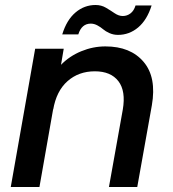

<svg xmlns="http://www.w3.org/2000/svg" viewBox="-20 -745 689 765"><path d="M414.1 0 469.2 -308.1Q481.9 -382.3 451.7 -421.6Q421.4 -460.9 357.9 -460.9Q293.5 -460.9 249 -421.6Q204.6 -382.3 191.9 -308.1V-311L137.2 0H22.9L120.1 -550.8H233.9L223.1 -486.8Q256.8 -521.5 303.7 -540.8Q350.6 -560.1 399.9 -560.1Q500 -560.1 552.2 -498.5Q604.5 -437 585 -325.2L526.9 0ZM228 -607.9Q245.6 -665.5 280.8 -695.3Q315.9 -725.1 360.8 -725.1Q383.8 -725.1 402.3 -714.1Q420.9 -703.1 437 -692.1Q453.1 -681.2 469.2 -681.2Q486.3 -681.2 500 -691.7Q513.7 -702.1 520 -723.1H584Q565.9 -665.5 530.5 -635.7Q495.1 -606 450.2 -606Q432.1 -606 416.3 -613Q400.4 -620.1 390.9 -628.4Q381.3 -636.7 368.2 -643.8Q355 -650.9 341.8 -650.9Q305.2 -650.9 292 -607.9Z"/></svg>

Font: Poppins Medium
Style: Italic
Weight: 500
Italic angle: -10°
Designer: Ninad Kale (Devanagari), Jonny Pinhorn (Latin)
Foundry: Indian Type Foundry
Version: Version 3.200;PS 1.000;hotconv 16.6.54;makeotf.lib2.5.65590